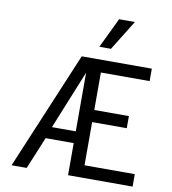

<svg xmlns="http://www.w3.org/2000/svg" viewBox="-100 -1038 1009 1125"><g transform="rotate(10 405.0 -476.0)"><path d="M45 0ZM339 -700H756V-626H466V-403H672V-331H466V-74H765V0H381V-191H214L135 0H45ZM381 -261V-610L239 -261ZM517 -952H611L500 -773H431Z"/></g></svg>

Font: Niramit
Style: Regular
Weight: 400
Version: Version 1.000; ttfautohint (v1.6)